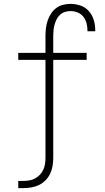

<svg xmlns="http://www.w3.org/2000/svg" viewBox="-20 -763 540 988"><path d="M74 205V168H100Q115 168 130.5 165.5Q146 163 160 155.5Q174 148 185 136.5Q196 125 202.5 111Q209 97 211.5 81.5Q214 66 214 50V-455H74V-491H214V-579Q214 -599 216.5 -618.5Q219 -638 225 -656.5Q231 -675 242 -692Q253 -709 268.5 -721Q284 -733 303.5 -738Q323 -743 343 -743Q369 -743 394 -734.5Q419 -726 436.5 -706.5Q454 -687 462 -661.5Q470 -636 470 -610Q470 -608 470 -606Q470 -604 470 -602H430Q430 -603 430 -604.5Q430 -606 430 -608Q430 -626 425 -644.5Q420 -663 408.5 -677.5Q397 -692 379 -699Q361 -706 343 -706Q328 -706 314 -701.5Q300 -697 289 -687Q278 -677 271.5 -664Q265 -651 261 -637Q257 -623 255.5 -608.5Q254 -594 254 -579V-491H426V-455H254V50Q254 71 250.5 91.5Q247 112 238 131Q229 150 214 165Q199 180 180.5 189Q162 198 141 201.5Q120 205 100 205Z"/></svg>

Font: Iosevka Slab Extralight
Style: Regular
Weight: 200
Monospace: yes
Designer: Belleve Invis
Foundry: Belleve Invis
Version: Version 11.1.1; ttfautohint (v1.8.3)